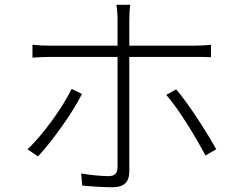

<svg xmlns="http://www.w3.org/2000/svg" viewBox="-20 -760 996 799"><path d="M190 -523.1H469.1V-65C469.1 -39.1 458.1 -27 431.1 -27C405.2 -27 359.7 -30.9 317.8 -38L322.1 12.1C356.2 16 413 19.2 446 19.2C497.9 19.2 518.1 -2.1 518.1 -49V-523.1H790.1C811.1 -523.1 834.9 -523.1 858 -522V-573.9C834.9 -571 808.9 -570 789.1 -570H518.1V-681.1C518.1 -700.3 519.9 -726.9 522 -740.1H464.1C467 -728 469.1 -700.3 469.1 -681.1V-570H188.9C159.1 -570 141 -571 115.1 -573.9V-519.9C139.9 -522 160.9 -523.1 190 -523.1ZM138.1 -109C193.2 -168 282 -289.1 321 -369L278.1 -389.9C242.2 -315 157 -196 94.1 -138.8ZM671.9 -365.1C724.8 -305 797.9 -183.9 834.9 -112.9L880 -138.8C842 -206.7 766 -327.1 713.1 -388.1Z"/></svg>

Font: Karasuma Gothic
Style: Light
Weight: 300
Designer: Rasmus Andersson / Ryoko Nishizuka
Foundry: rsms
Version: Version 1.00